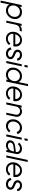

<svg xmlns="http://www.w3.org/2000/svg" viewBox="2754 -3566 981 6583"><g transform="rotate(90 3244.5 -274.5)"><path d="M365 -538Q472 -538 539.5 -472Q607 -406 607 -300Q607 -174 518 -81Q429 12 309 12Q240 12 184.5 -19.5Q129 -51 106 -103L44 196H-27L126 -526H195L181 -458Q250 -538 365 -538ZM315 -59Q405 -59 468.5 -127.5Q532 -196 532 -293Q532 -371 483.5 -419Q435 -467 356 -467Q266 -467 203 -398.5Q140 -330 140 -233Q140 -157 189 -108Q238 -59 315 -59Z M989 -532H1029L1014 -462H960Q902 -462 857.5 -424.5Q813 -387 799 -322L731 0H661L772 -526H842L829 -466Q889 -532 989 -532Z M1538 -242H1113Q1112 -233 1112 -215Q1112 -144 1161 -98.5Q1210 -53 1281 -53Q1377 -53 1440 -138L1497 -95Q1464 -47 1406 -17.5Q1348 12 1280 12Q1175 12 1108.5 -54.5Q1042 -121 1042 -226Q1042 -353 1124.5 -445.5Q1207 -538 1324 -538Q1430 -538 1489.5 -475Q1549 -412 1549 -319Q1549 -279 1538 -242ZM1324 -473Q1252 -473 1200 -427Q1148 -381 1126 -308H1471Q1478 -378 1433.5 -425.5Q1389 -473 1324 -473Z M1793 12Q1709 12 1651 -31.5Q1593 -75 1580 -152L1649 -178Q1658 -122 1697.5 -90Q1737 -58 1797 -58Q1852 -58 1880 -86Q1908 -114 1908 -142Q1908 -163 1889 -183Q1870 -203 1837 -216L1759 -248Q1656 -290 1656 -384Q1656 -448 1705 -493Q1754 -538 1834 -538Q1916 -538 1969.5 -496Q2023 -454 2033 -384L1965 -361Q1956 -413 1919.5 -441Q1883 -469 1830 -469Q1786 -469 1758.5 -446.5Q1731 -424 1731 -387Q1731 -343 1796 -315L1878 -279Q1982 -234 1982 -149Q1982 -82 1930 -35Q1878 12 1793 12Z M2177 -624 2200 -733H2270L2247 -624ZM2045 0 2157 -529H2227L2115 0Z M2837 -745H2907L2751 0H2680L2693 -62Q2625 12 2510 12Q2410 12 2340.5 -52.5Q2271 -117 2271 -228Q2271 -353 2355.5 -445.5Q2440 -538 2565 -538Q2637 -538 2692.5 -505Q2748 -472 2768 -418ZM2516 -58Q2609 -58 2672.5 -128.5Q2736 -199 2736 -290Q2736 -368 2686.5 -417.5Q2637 -467 2561 -467Q2469 -467 2407.5 -398Q2346 -329 2346 -236Q2346 -158 2393 -108Q2440 -58 2516 -58Z M3413 -242H2988Q2987 -233 2987 -215Q2987 -144 3036 -98.5Q3085 -53 3156 -53Q3252 -53 3315 -138L3372 -95Q3339 -47 3281 -17.5Q3223 12 3155 12Q3050 12 2983.5 -54.5Q2917 -121 2917 -226Q2917 -353 2999.5 -445.5Q3082 -538 3199 -538Q3305 -538 3364.5 -475Q3424 -412 3424 -319Q3424 -279 3413 -242ZM3199 -473Q3127 -473 3075 -427Q3023 -381 3001 -308H3346Q3353 -378 3308.5 -425.5Q3264 -473 3199 -473Z M3779 -538Q3864 -538 3918.5 -474.5Q3973 -411 3956 -328L3888 0H3817L3882 -308Q3897 -378 3861.5 -424Q3826 -470 3757 -470Q3700 -470 3659 -435Q3618 -400 3605 -338L3535 0H3464L3575 -526H3645L3636 -483Q3696 -538 3779 -538Z M4274 12Q4173 12 4108.5 -54Q4044 -120 4044 -225Q4044 -358 4130 -448Q4216 -538 4335 -538Q4415 -538 4474 -495Q4533 -452 4550 -382L4479 -354Q4467 -406 4426.5 -437Q4386 -468 4330 -468Q4239 -468 4179 -398.5Q4119 -329 4119 -232Q4119 -155 4165 -106.5Q4211 -58 4284 -58Q4376 -58 4435 -140L4491 -98Q4457 -49 4397.5 -18.5Q4338 12 4274 12Z M4693 -624 4716 -733H4786L4763 -624ZM4561 0 4673 -529H4743L4631 0Z M5048 -538Q5143 -538 5196.5 -479Q5250 -420 5231 -332L5161 0H5091L5104 -64Q5043 12 4934 12Q4864 12 4813.5 -26.5Q4763 -65 4763 -132Q4763 -193 4809.5 -240.5Q4856 -288 4966 -302L5159 -326L5162 -339Q5174 -397 5137.5 -432.5Q5101 -468 5039 -468Q4952 -468 4899 -395L4842 -436Q4873 -481 4930 -509.5Q4987 -538 5048 -538ZM4947 -56Q5017 -56 5069 -99.5Q5121 -143 5136 -214L5147 -265L4971 -245Q4911 -238 4875 -209Q4839 -180 4839 -138Q4839 -100 4868 -78Q4897 -56 4947 -56Z M5282 0 5437 -733H5507L5352 0Z M6014 -242H5589Q5588 -233 5588 -215Q5588 -144 5637 -98.5Q5686 -53 5757 -53Q5853 -53 5916 -138L5973 -95Q5940 -47 5882 -17.5Q5824 12 5756 12Q5651 12 5584.5 -54.5Q5518 -121 5518 -226Q5518 -353 5600.5 -445.5Q5683 -538 5800 -538Q5906 -538 5965.5 -475Q6025 -412 6025 -319Q6025 -279 6014 -242ZM5800 -473Q5728 -473 5676 -427Q5624 -381 5602 -308H5947Q5954 -378 5909.5 -425.5Q5865 -473 5800 -473Z M6269 12Q6185 12 6127 -31.5Q6069 -75 6056 -152L6125 -178Q6134 -122 6173.5 -90Q6213 -58 6273 -58Q6328 -58 6356 -86Q6384 -114 6384 -142Q6384 -163 6365 -183Q6346 -203 6313 -216L6235 -248Q6132 -290 6132 -384Q6132 -448 6181 -493Q6230 -538 6310 -538Q6392 -538 6445.5 -496Q6499 -454 6509 -384L6441 -361Q6432 -413 6395.5 -441Q6359 -469 6306 -469Q6262 -469 6234.5 -446.5Q6207 -424 6207 -387Q6207 -343 6272 -315L6354 -279Q6458 -234 6458 -149Q6458 -82 6406 -35Q6354 12 6269 12Z"/></g></svg>

Font: Plus Jakarta Display Light
Style: Italic
Weight: 300
Italic angle: -12°
Designer: Gumpita Rahayu
Foundry: Tokotype Studio
Version: Version 1.000;hotconv 1.0.109;makeotfexe 2.5.65596